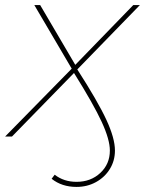

<svg xmlns="http://www.w3.org/2000/svg" viewBox="-44 -537 570 755"><path d="M260 -264Q341 -138 374.5 -65.5Q408 7 408 55Q408 95 388 127.5Q368 160 333.5 179Q299 198 257 198Q199 198 159 166L171 150Q207 178 257 178Q313 178 350.5 143Q388 108 388 55Q388 12 356 -57.5Q324 -127 247 -250L3 0H-24L238 -267L91 -517H114L252 -282L480 -517H506Z"/></svg>

Font: Montserrat Alternates Thin
Style: Italic
Weight: 250
Italic angle: -11.3°
Designer: Julieta Ulanovsky
Foundry: Julieta Ulanovsky
Version: Version 7.200